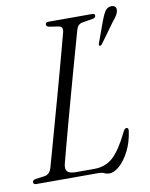

<svg xmlns="http://www.w3.org/2000/svg" viewBox="-84 -781 665 852"><g transform="rotate(-10 248.5 -355.0)"><path d="M292.5 0H12Q-1 0 -1 -10.5Q-1 -20 12 -22.5L53.5 -28Q78 -31.5 86 -61Q93.5 -86.5 106.2 -132.8Q119 -179 135 -236.5Q151 -294 168 -355.2Q185 -416.5 200.5 -473.5Q216 -530.5 228 -575.2Q240 -620 246.5 -644.5Q251.5 -667.5 232.5 -671L188 -678Q176.5 -681 176.5 -689Q176.5 -700 190 -700H388Q399 -700 399 -691Q399 -681 386 -678.5L337.5 -670.5Q316.5 -667 309.5 -641Q302.5 -616 289.8 -570.8Q277 -525.5 261.2 -468.8Q245.5 -412 228.8 -351.5Q212 -291 196.8 -234.5Q181.5 -178 169.5 -133.2Q157.5 -88.5 151.5 -64.5Q146.5 -42 156.2 -31.8Q166 -21.5 195 -21.5H277Q328 -21.5 362.2 -53Q396.5 -84.5 433.5 -160.5Q440.5 -175.5 448.5 -175.5Q459.5 -175.5 456.5 -158.5Q449.5 -109.5 430 -71.5Q410.5 -33.5 386.2 -11.8Q362 10 339.5 10Q327.5 10 318 5Q308.5 0 292.5 0ZM429 -663Q438 -687.5 447 -702Q456 -716.5 472 -719Q484.5 -721 491.8 -715Q499 -709 498 -698.5Q497 -687 489.8 -675.2Q482.5 -663.5 471.5 -650.5L406 -560.5Q400.5 -554 395 -555.5Q390.5 -557 394 -567Z"/></g></svg>

Font: Fraunces 144pt S050 Light
Style: Italic
Weight: 300
Italic angle: -16°
Version: Version 1.000; ttfautohint (v1.8.3)